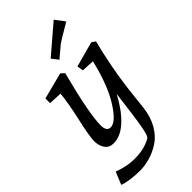

<svg xmlns="http://www.w3.org/2000/svg" viewBox="-304 -826 1132 1132"><g transform="rotate(-45 262.5 -260.0)"><path d="M-3 215 29 137Q100 163 158 163Q216 163 253 150.5Q290 138 303 127Q313 116 324 56Q335 -4 357 -183Q311 -95 254.5 -42Q198 11 138 11Q103 11 84.5 -15Q66 -41 66 -80Q66 -119 92 -234Q118 -349 124 -418L41 -422V-461L207 -504L229 -484Q159 -214 159 -119Q159 -68 193 -68Q237 -68 296.5 -162.5Q356 -257 394 -418L314 -422L308 -461L466 -504L490 -488Q449 -328 428 -166Q423 -121 411 -14Q403 55 373.5 106Q344 157 302 184Q260 211 216.5 223Q173 235 133 235Q93 235 53 229Q13 223 -3 215ZM404 -755 449 -695Q346 -635 332 -624L261 -564L229 -605Z"/></g></svg>

Font: Andada
Style: Italic
Weight: 400
Italic angle: -8.29999°
Designer: Carolina Giovagnoli
Foundry: Carolina Giovagnoli
Version: Version 1.003